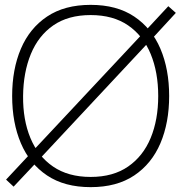

<svg xmlns="http://www.w3.org/2000/svg" viewBox="-20 -755 746 790"><path d="M36 13 5 -16 105 -123 116 -135 571 -621 581 -631 672.5 -729.5 703.5 -702 605 -595 597 -587 143 -101 130 -87ZM353 15Q245.5 15 173.8 -33Q102 -81 66 -165.5Q30 -250 30 -360Q30 -470 66 -554.5Q102 -639 173.8 -687Q245.5 -735 353 -735Q460.5 -735 532.2 -687Q604 -639 640 -554.5Q676 -470 676 -360Q676 -250 640 -165.5Q604 -81 532.2 -33Q460.5 15 353 15ZM353 -27Q445.5 -27 507.2 -69.8Q569 -112.5 600 -187.5Q631 -262.5 631 -360Q631 -457.5 600 -532.8Q569 -608 507.2 -650.5Q445.5 -693 353 -693Q260.5 -693 199.2 -650.5Q138 -608 107 -532.8Q76 -457.5 75 -360Q74 -262.5 105 -187.5Q136 -112.5 198.2 -69.8Q260.5 -27 353 -27Z"/></svg>

Font: Manrope ExtraLight ExtraLight
Style: Regular
Weight: 250
Version: Version 4.501